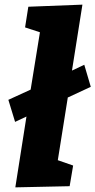

<svg xmlns="http://www.w3.org/2000/svg" viewBox="-20 -802 411 827"><path d="M46 5 94 -300 45 -277 16 -372 112 -416 152 -663 88 -684 102 -773 335 -782 290 -498 343 -523 371 -428 272 -382 229 -112 295 -89 280 0Z"/></svg>

Font: Bitter ExtraBold
Style: Italic
Weight: 800
Italic angle: -9°
Designer: Sol Matas, and Bitter project Authors
Foundry: Sol Matas
Version: Version 2.001